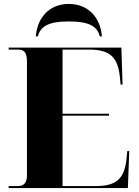

<svg xmlns="http://www.w3.org/2000/svg" viewBox="-20 -956 705 976"><path d="M162 -771H172C186 -819 220 -847 330 -847C440 -847 474 -819 488 -771H498C491 -864 431 -936 330 -936C229 -936 169 -864 162 -771ZM24 0H630L637 -188H627L624 -156C614 -47 573 -10 464 -10H298V-368H534V-378H298V-704H430C539 -704 580 -667 590 -559L593 -526H603L597 -714H24V-704H70C95 -704 117 -697 117 -645V-64C117 -25 99 -10 71 -10H24Z"/></svg>

Font: Noto Serif Display ExtraBold
Style: Regular
Weight: 800
Designer: Monotype Design Team
Foundry: Monotype Imaging Inc.
Version: Version 2.009